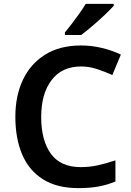

<svg xmlns="http://www.w3.org/2000/svg" viewBox="-20 -1051 675 988"><path d="M397 -709Q299 -709 245.5 -639Q192 -569 192 -449Q192 -328 242 -259.5Q292 -191 396 -191Q441 -191 484 -200.5Q527 -210 574 -226V-117Q530 -99 485.5 -91Q441 -83 383 -83Q273 -83 201 -128.5Q129 -174 94 -256.5Q59 -339 59 -450Q59 -558 98 -640.5Q137 -723 212.5 -770Q288 -817 397 -817Q451 -817 503.5 -804.5Q556 -792 602 -770L558 -665Q520 -682 479.5 -695.5Q439 -709 397 -709ZM565 -1021Q549 -1003 518.5 -974Q488 -945 455 -917Q422 -889 398 -871H314V-884Q329 -902 349 -928Q369 -954 388.5 -981.5Q408 -1009 421 -1031H565Z"/></svg>

Font: Noto Sans Telugu UI SemiBold
Style: Regular
Weight: 600
Designer: Jelle Bosma - Monotype Design Team
Foundry: Monotype Imaging Inc.
Version: Version 2.005; ttfautohint (v1.8.4.7-5d5b)